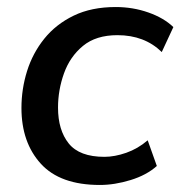

<svg xmlns="http://www.w3.org/2000/svg" viewBox="-20 -517 513 546"><path d="M264 9Q151 9 96 -51.5Q41 -112 41 -210Q41 -264 57 -315Q73 -366 106 -407Q139 -448 189.5 -472.5Q240 -497 309 -497Q358 -497 402 -481.5Q446 -466 473 -440L440 -369Q391 -417 314 -417Q253 -417 216 -386.5Q179 -356 162 -308.5Q145 -261 145 -211Q145 -147 175.5 -109Q206 -71 277 -71Q306 -71 339 -82.5Q372 -94 400 -118L426 -45Q397 -19 351.5 -5Q306 9 264 9Z"/></svg>

Font: Nunito Sans SemiBold
Style: Italic
Weight: 600
Italic angle: -9°
Designer: Vernon Adams
Foundry: Vernon Adams
Version: Version 3.006; ttfautohint (v1.8.3)